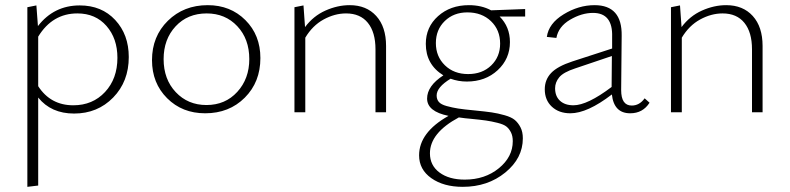

<svg xmlns="http://www.w3.org/2000/svg" viewBox="-20 -435 3061 744"><path d="M289 -414Q374 -414 426.5 -357.5Q479 -301 479 -214Q479 -119 418.5 -57Q358 5 267 5Q178 5 128 -57V284L86 289V-407L121 -414L127 -334Q189 -414 289 -414ZM264 -27Q339 -27 387 -78.5Q435 -130 435 -211Q435 -286 392.5 -334.5Q350 -383 280 -383Q183 -383 128 -293V-101Q176 -27 264 -27Z M775 4Q686 4 627.5 -54.5Q569 -113 569 -202Q569 -294 630.5 -354.5Q692 -415 785 -415Q873 -415 931 -357Q989 -299 989 -210Q989 -117 928.5 -56.5Q868 4 775 4ZM780 -28Q853 -28 899.5 -79Q946 -130 946 -206Q946 -284 899.5 -333.5Q853 -383 781 -383Q707 -383 660.5 -333Q614 -283 614 -206Q614 -128 661 -78Q708 -28 780 -28Z M1335 -415Q1400 -415 1438 -373Q1476 -331 1476 -257V0H1435V-244Q1435 -310 1405.5 -346.5Q1376 -383 1321 -383Q1277 -383 1234 -359.5Q1191 -336 1163 -289V0H1121V-407L1156 -414L1162 -330Q1194 -373 1241 -394Q1288 -415 1335 -415Z M2015 -400V-371H1916Q1956 -331 1956 -272Q1956 -207 1908.5 -163Q1861 -119 1789 -119Q1756 -119 1726 -130Q1672 -97 1672 -65Q1672 -50 1680.5 -40Q1689 -30 1711 -24Q1733 -18 1755 -14.5Q1777 -11 1820 -7Q1861 -3 1885 0.5Q1909 4 1935.5 11.5Q1962 19 1975 30Q1988 41 1997 58.5Q2006 76 2006 101Q2006 178 1938 233.5Q1870 289 1773 289Q1699 289 1651.5 255.5Q1604 222 1604 167Q1604 78 1718 14Q1635 -3 1635 -53Q1635 -102 1698 -143Q1630 -185 1630 -265Q1630 -330 1677.5 -372.5Q1725 -415 1797 -415Q1846 -415 1883 -395ZM1918 -266Q1918 -319 1882.5 -353Q1847 -387 1791 -387Q1738 -387 1703.5 -353.5Q1669 -320 1669 -268Q1669 -216 1704 -182Q1739 -148 1794 -148Q1849 -148 1883.5 -181.5Q1918 -215 1918 -266ZM1967 112Q1967 92 1960 78Q1953 64 1942.5 55.5Q1932 47 1908 41Q1884 35 1863 32Q1842 29 1801 25Q1786 24 1758 20Q1646 80 1646 159Q1646 206 1683 233.5Q1720 261 1781 261Q1859 261 1913 217Q1967 173 1967 112Z M2478 -54 2497 -37Q2471 4 2422 4Q2359 4 2351 -69Q2256 4 2190 4Q2146 4 2118.5 -21.5Q2091 -47 2091 -89Q2091 -126 2115.5 -152Q2140 -178 2198 -197L2352 -247V-292Q2355 -385 2278 -385Q2234 -385 2189 -358.5Q2144 -332 2136 -288L2099 -292Q2106 -344 2164 -379.5Q2222 -415 2284 -415Q2391 -415 2389 -296L2387 -86Q2387 -26 2428 -26Q2458 -26 2478 -54ZM2131 -93Q2131 -62 2150 -44.5Q2169 -27 2202 -27Q2256 -27 2350 -98L2351 -218L2209 -170Q2163 -155 2147 -135.5Q2131 -116 2131 -93Z M2794 -415Q2859 -415 2897 -373Q2935 -331 2935 -257V0H2894V-244Q2894 -310 2864.5 -346.5Q2835 -383 2780 -383Q2736 -383 2693 -359.5Q2650 -336 2622 -289V0H2580V-407L2615 -414L2621 -330Q2653 -373 2700 -394Q2747 -415 2794 -415Z"/></svg>

Font: EauTestText Light
Style: Regular
Weight: 300
Designer: Christian Thalmann (Catharsis Fonts)
Version: Version 0.001;PS 000.001;hotconv 1.0.88;makeotf.lib2.5.64775